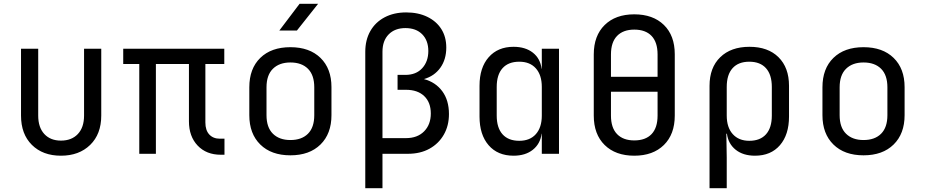

<svg xmlns="http://www.w3.org/2000/svg" viewBox="-20 -805 4840 1005"><path d="M299 10Q204 10 147 -46.5Q90 -103 90 -200V-550H180V-200Q180 -138 212 -103.5Q244 -69 299 -69Q355 -69 387.5 -103.5Q420 -138 420 -200V-550H510V-200Q510 -103 452 -46.5Q394 10 299 10Z M1136 5Q1060 5 1014.5 -43Q969 -91 969 -170V-470H796V0H709V-470H625V-550H1154V-470H1055V-164Q1055 -123 1075.5 -101Q1096 -79 1131 -79H1155V5Z M1500 8Q1400 8 1342.5 -48.5Q1285 -105 1285 -202V-348Q1285 -446 1342.5 -502Q1400 -558 1500 -558Q1600 -558 1657.5 -502Q1715 -446 1715 -349V-202Q1715 -105 1657.5 -48.5Q1600 8 1500 8ZM1500 -72Q1559 -72 1592 -105Q1625 -138 1625 -202V-348Q1625 -412 1592 -445Q1559 -478 1500 -478Q1442 -478 1408.5 -445Q1375 -412 1375 -348V-202Q1375 -138 1408.5 -105Q1442 -72 1500 -72ZM1442 -645 1548 -785H1645L1534 -645Z M1892 180V-534Q1892 -596 1918.5 -642.5Q1945 -689 1993.5 -714.5Q2042 -740 2106 -740Q2169 -740 2216.5 -717Q2264 -694 2290 -653Q2316 -612 2316 -556Q2316 -494 2285 -450.5Q2254 -407 2199 -391Q2260 -375 2295 -327.5Q2330 -280 2330 -208Q2330 -147 2303 -100Q2276 -53 2228 -26.5Q2180 0 2115 0H1982V180ZM1982 -82H2105Q2165 -82 2200 -117.5Q2235 -153 2235 -211Q2235 -269 2200.5 -302Q2166 -335 2105 -335H2061V-413H2102Q2158 -413 2190 -448Q2222 -483 2222 -538Q2222 -593 2190 -625.5Q2158 -658 2102 -658Q2047 -658 2014.5 -625Q1982 -592 1982 -534Z M2668 10Q2585 10 2537.5 -45Q2490 -100 2490 -195V-356Q2490 -451 2538 -505.5Q2586 -560 2668 -560Q2730 -560 2769 -529.5Q2808 -499 2815 -445H2816V-550H2906V0H2816V-105H2815Q2808 -52 2769 -21Q2730 10 2668 10ZM2698 -68Q2754 -68 2785 -103Q2816 -138 2816 -200V-350Q2816 -412 2785 -447Q2754 -482 2698 -482Q2641 -482 2610.5 -448Q2580 -414 2580 -350V-200Q2580 -136 2610.5 -102Q2641 -68 2698 -68Z M3300 10Q3202 10 3145 -46Q3088 -102 3088 -200V-520Q3088 -618 3145 -674Q3202 -730 3300 -730Q3398 -730 3455 -674.5Q3512 -619 3512 -521V-200Q3512 -102 3455 -46Q3398 10 3300 10ZM3178 -403H3422V-520Q3422 -584 3390.5 -617Q3359 -650 3300 -650Q3242 -650 3210 -617Q3178 -584 3178 -520ZM3300 -70Q3359 -70 3390.5 -103Q3422 -136 3422 -200V-325H3178V-200Q3178 -136 3210 -103Q3242 -70 3300 -70Z M3694 180V-356Q3694 -451 3750 -505.5Q3806 -560 3903 -560Q4000 -560 4055 -505.5Q4110 -451 4110 -356V-195Q4110 -100 4062.5 -45Q4015 10 3932 10Q3870 10 3831 -21Q3792 -52 3785 -105H3782L3784 20V180ZM3902 -68Q3959 -68 3989.5 -102Q4020 -136 4020 -200V-350Q4020 -414 3989.5 -448Q3959 -482 3902 -482Q3845 -482 3814.5 -448Q3784 -414 3784 -350V-200Q3784 -138 3815.5 -103Q3847 -68 3902 -68Z M4500 8Q4400 8 4342.5 -48.5Q4285 -105 4285 -202V-348Q4285 -446 4342.5 -502Q4400 -558 4500 -558Q4600 -558 4657.5 -502Q4715 -446 4715 -349V-202Q4715 -105 4657.5 -48.5Q4600 8 4500 8ZM4500 -72Q4559 -72 4592 -105Q4625 -138 4625 -202V-348Q4625 -412 4592 -445Q4559 -478 4500 -478Q4442 -478 4408.5 -445Q4375 -412 4375 -348V-202Q4375 -138 4408.5 -105Q4442 -72 4500 -72Z"/></svg>

Font: NKDuy Mono
Style: Regular
Weight: 400
Monospace: yes
Designer: NKDuy
Foundry: NKDuy
Version: Version 2.251; ttfautohint (v1.8.4.7-5d5b)